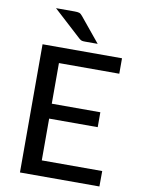

<svg xmlns="http://www.w3.org/2000/svg" viewBox="-99 -993 776 1059"><g transform="rotate(10 288.5 -463.5)"><path d="M534 -86.5 533.5 0H88.5V-718H533.5V-631.5H195.5V-404H467.5V-320.5H195.5V-86.5ZM231 -927Q248 -927 257 -924.2Q266 -921.5 275 -910L387.5 -773H317.5Q306 -773 299.2 -774.5Q292.5 -776 284 -783.5L127 -927Z"/></g></svg>

Font: LatoLatin Medium
Style: Regular
Weight: 500
Designer: Lukasz Dziedzic with Adam Twardoch and Botio Nikoltchev
Foundry: tyPoland Lukasz Dziedzic
Version: Version 2.015; 2015-08-06; http://www.latofonts.com/